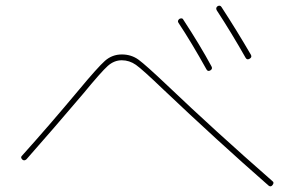

<svg xmlns="http://www.w3.org/2000/svg" viewBox="-20 -762 1040 676"><path d="M707 -517.6Q654.3 -612.3 608.4 -681.6Q603.5 -688.5 611.3 -695.3Q614.3 -697.3 618.7 -697.3Q623 -697.3 625 -693.4Q684.6 -602.5 724.6 -528.3Q729.5 -519.5 720.7 -514.2Q711.9 -508.8 707 -517.6ZM844.7 -558.6Q794.9 -646.5 743.2 -725.6Q738.3 -734.4 746.1 -740.2Q754.9 -745.1 759.8 -737.3Q814.5 -653.3 863.3 -569.3Q868.2 -560.5 858.9 -555.2Q849.6 -549.8 844.7 -558.6ZM73.2 -201.2Q65.4 -194.3 58.6 -200.2Q50.8 -208 57.6 -213.9Q152.3 -319.3 256.8 -444.3Q324.2 -525.4 349.6 -547.9Q375 -570.3 409.2 -570.3Q442.4 -570.3 467.8 -551.8Q493.2 -533.2 568.4 -461.9Q735.4 -302.7 939.5 -124Q946.3 -119.1 939.5 -110.4Q933.6 -102.5 925.8 -108.4Q745.1 -266.6 553.7 -448.2Q481.4 -517.6 458.5 -533.7Q435.5 -549.8 408.7 -549.8Q381.8 -549.8 359.4 -529.8Q336.9 -509.8 272.5 -431.6Q168 -308.6 73.2 -201.2Z"/></svg>

Font: Rounded Mgen+ 1mn thin
Style: Regular
Weight: 100
Designer: [Source Han Sans]
Ryoko NISHIZUKA  (kana & ideographs); Paul D. Hunt (Latin, Greek & Cyrillic); Wenlong ZHANG  (bopomofo
Version: Version 1.059.20150602